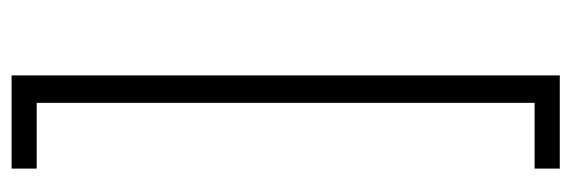

<svg xmlns="http://www.w3.org/2000/svg" viewBox="-344 -498 977 328"><g transform="rotate(-90 144.0 -334.5)"><path d="M19.5 133.8V90.8H131.8V-759.8H19.5V-802.7H178.7V133.8Z"/></g></svg>

Font: Pretendard GOV ExtraLight
Style: Regular
Weight: 200
Designer: Base glyphs from Inter by Rasmus Andersson; Hangeul glyphs from Noto Sans CJK(Source Han Sans) by Jang Soo-young and Kan
Foundry: Kil Hyung-jin
Version: Version 1.309